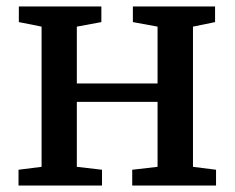

<svg xmlns="http://www.w3.org/2000/svg" viewBox="-20 -571 722 591"><path d="M37 0V-48.5L108 -57.5V-489L38 -503V-551H292V-503L216.5 -489V-314H465V-489L389 -503V-551H642V-503L574 -489V-57.5L645 -48.5V0H387V-48.5L465 -57.5V-257.5H216.5V-57.5L294 -48.5V0Z"/></svg>

Font: Merriweather 28pt Medium
Style: Regular
Weight: 500
Version: Version 2.100